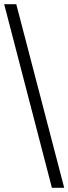

<svg xmlns="http://www.w3.org/2000/svg" viewBox="-20 -780 328 921"><path d="M229 121 0 -760H58L288 121Z"/></svg>

Font: Noto Serif Old Uyghur
Style: Regular
Weight: 400
Designer: Lewis McGuffie
Foundry: Google LLC
Version: Version 1.003; ttfautohint (v1.8.4.7-5d5b)